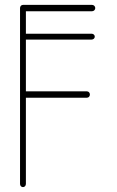

<svg xmlns="http://www.w3.org/2000/svg" viewBox="-20 -768 480 786"><path d="M86 -368H336C343 -368 348 -374 348 -381C348 -388 343 -394 336 -394H86V-606H355C362 -606 368 -611 368 -618C368 -625 362 -630 355 -630H86V-722H357C364 -722 370 -728 370 -735C370 -742 364 -748 357 -748H74C67 -748 62 -742 62 -735V-15C62 -8 67 -2 74 -2C81 -2 86 -8 86 -15Z"/></svg>

Font: LS
Style: LightAlt
Weight: 250
Designer: BSozoo
Foundry: BSozoo
Version: Version 001.000